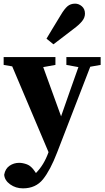

<svg xmlns="http://www.w3.org/2000/svg" viewBox="-22 -796 576 1053"><path d="M342 -440V-483H530V-440L473 -430L291 41Q254 137 214 187Q174 237 104 237Q64 237 33.5 215Q3 193 1 162Q7 129 30.5 113Q54 97 83 97Q103 97 126 105.5Q149 114 169 144L175 153Q219 109 244 39V38L45 -432L-2 -440V-483H282V-440L215 -428L313 -158L362 -298L408 -428ZM233 -584Q246 -607 263 -634Q280 -661 311 -713Q331 -747 348 -761.5Q365 -776 390 -776Q410 -776 427 -761.5Q444 -747 444 -721Q444 -699 427.5 -679Q411 -659 381 -637Q338 -604 314.5 -586Q291 -568 271 -553Z"/></svg>

Font: Source Serif 4
Style: Bold
Weight: 700
Designer: Frank Grießhammer
Foundry: Adobe
Version: Version 4.005;hotconv 1.1.0;makeotfexe 2.6.0